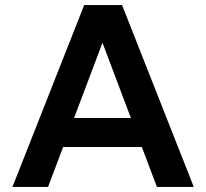

<svg xmlns="http://www.w3.org/2000/svg" viewBox="-20 -735 811 755"><path d="M596 -157H172V-271H596ZM742 0H597L363 -620H403L169 0H29L311 -715H460Z"/></svg>

Font: Wix Madefor Display
Style: Bold
Weight: 700
Designer: Dalton Maag Ltd
Foundry: Dalton Maag Ltd
Version: Version 3.100